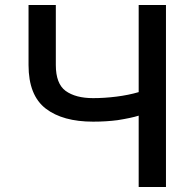

<svg xmlns="http://www.w3.org/2000/svg" viewBox="-20 -747 771 767"><path d="M242 -384Q282 -355 352 -355Q397 -355 445 -361Q493 -367 534 -379V-727H643V0H534V-285Q506 -276 450 -267Q404 -261 352 -261Q231 -261 163 -313Q94 -366 94 -487V-727H203V-487Q203 -413 242 -384Z"/></svg>

Font: Sinter Medium
Style: Regular
Weight: 500
Foundry: Adobe & rsms
Version: Version 1.000